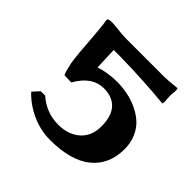

<svg xmlns="http://www.w3.org/2000/svg" viewBox="-124 -554 678 678"><g transform="rotate(45 215.0 -214.5)"><path d="M215.8 -253.9Q156.7 -253.9 119.1 -187L84 -188Q78.6 -197.8 70.8 -233.9Q64.9 -269 59.1 -356.9Q54.2 -418.5 50.8 -429.2Q50.8 -434.6 54.7 -436.8Q58.6 -439 69.8 -439Q80.1 -439 85.9 -438Q128.9 -433.1 148.9 -433.1H329.1Q357.4 -433.1 398.9 -438L400.9 -428.2Q400.9 -425.8 400.4 -420.9Q399.9 -416 399.9 -415Q398.9 -409.2 398.9 -401.9Q398.9 -387.7 400.9 -372.1L398.9 -361.8Q293 -372.1 181.2 -374H144Q144.5 -359.9 145.5 -333.5Q146.5 -307.1 147 -290Q187.5 -303.2 231 -303.2Q257.8 -303.2 283.9 -298.1Q310.1 -293 334.7 -281.5Q359.4 -270 377.9 -253.2Q396.5 -236.3 407.7 -210.7Q418.9 -185.1 418.9 -153.8Q418.9 -76.7 366 -33.4Q313 9.8 209 9.8Q162.1 9.8 117.7 -10.3Q73.2 -30.3 42 -64L64.9 -88.9H86.9Q131.8 -48.8 191.9 -48.8Q241.7 -48.8 272.9 -76.2Q304.2 -103.5 304.2 -152.8Q304.2 -203.1 281.2 -228.5Q258.3 -253.9 215.8 -253.9Z"/></g></svg>

Font: Linear Smooth
Style: Bold
Weight: 700
Designer: Philipp H. Poll, Flanker
Foundry: Philipp H. Poll, reworked by Flanker
Version: Version 1.061 | FøM Fix